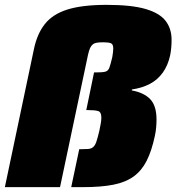

<svg xmlns="http://www.w3.org/2000/svg" viewBox="-22 -770 726 790"><path d="M-2 0 117 -565Q130 -630 162.5 -671Q195 -712 256 -731Q317 -750 417 -750Q519 -750 577 -733Q635 -716 659.5 -684Q684 -652 684 -606Q684 -589 682.5 -573Q681 -557 678 -542Q669 -501 648 -471.5Q627 -442 595 -425Q563 -408 521 -402L520 -398Q570 -389 596 -362Q622 -335 622 -278Q622 -263 620.5 -245.5Q619 -228 615 -210Q602 -149 581.5 -108.5Q561 -68 528 -44Q495 -20 444.5 -10Q394 0 319 0H271L304 -156H309Q328 -156 340.5 -157Q353 -158 361 -164.5Q369 -171 374.5 -187Q380 -203 387 -233Q391 -251 393 -264Q395 -277 395 -286Q395 -309 382 -313Q369 -317 341 -317H333L365 -472H372Q399 -472 411 -475Q423 -478 428 -491.5Q433 -505 440 -535Q442 -546 443 -555.5Q444 -565 444 -571Q444 -588 434.5 -592Q425 -596 404 -596Q388 -596 377.5 -594.5Q367 -593 360 -587.5Q353 -582 348.5 -572Q344 -562 340 -544L225 0Z"/></svg>

Font: Saira SemiExpanded Black
Style: Italic
Weight: 900
Width: 6
Italic angle: -12°
Designer: Hector Gatti with collaboration of the Omnibus-Type team
Foundry: Omnibus-Type
Version: Version 1.101